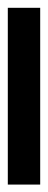

<svg xmlns="http://www.w3.org/2000/svg" viewBox="166 -1148 125 504"><g transform="rotate(-90 229.0 -895.5)"><path d="M461 -853H-3V-938H461Z"/></g></svg>

Font: Noto Sans Kannada UI ExtraCondensed SemiBold
Style: Regular
Weight: 600
Width: 2
Designer: Jelle Bosma - Monotype Design Team
Foundry: Monotype Imaging Inc.
Version: Version 2.005; ttfautohint (v1.8.4.7-5d5b)